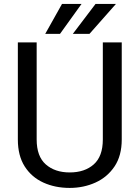

<svg xmlns="http://www.w3.org/2000/svg" viewBox="-20 -921 688 951"><path d="M489.3 -710.9H583V-230Q583 -149.9 547.4 -96.7Q511.7 -43.5 452.9 -16.8Q394 9.8 325.2 9.8Q252.9 9.8 194.6 -16.8Q136.2 -43.5 102.3 -96.7Q68.4 -149.9 68.4 -230V-710.9H161.6V-230Q161.6 -146.5 206.8 -106.7Q252 -66.9 325.2 -66.9Q399.4 -66.9 444.3 -106.7Q489.3 -146.5 489.3 -230ZM340.8 -753.4 453.1 -901.4H554.2L423.3 -753.4ZM204.1 -753.4 287.1 -901.4H383.8L277.3 -753.4Z"/></svg>

Font: Vazirmatn RD UI
Style: Regular
Weight: 400
Designer: Saber Rastikerdar
Foundry: Saber Rastikerdar
Version: Version 33.003